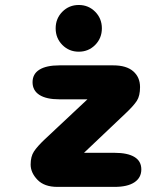

<svg xmlns="http://www.w3.org/2000/svg" viewBox="-20 -732 659 752"><path d="M100 -87.5Q100 -119 113 -138.8Q126 -158.5 155 -186L322.5 -343H212.5Q161.5 -343 134.5 -360.2Q107.5 -377.5 107.5 -410Q107.5 -442.5 134.5 -459.2Q161.5 -476 212.5 -476H424Q475 -476 501.8 -452.8Q528.5 -429.5 528.5 -391Q528.5 -356.5 516 -337.2Q503.5 -318 474 -290L309 -133.5H428.5Q479.5 -133.5 506.5 -117.2Q533.5 -101 533.5 -68.5Q533.5 -36 506.5 -18Q479.5 0 428.5 0H205Q153.5 0 126.8 -27.8Q100 -55.5 100 -87.5ZM288.5 -529.5Q250.5 -529.5 224.2 -556Q198 -582.5 198 -621Q198 -659.5 224.2 -686Q250.5 -712.5 288.5 -712.5Q326.5 -712.5 352.8 -686Q379 -659.5 379 -621Q379 -582.5 352.8 -556Q326.5 -529.5 288.5 -529.5Z"/></svg>

Font: Sono Monospace ExtraBold
Style: Regular
Weight: 800
Version: Version 2.112